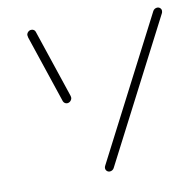

<svg xmlns="http://www.w3.org/2000/svg" viewBox="-64 -584 659 650"><g transform="rotate(-10 265.5 -259.5)"><path d="M177.4 -268.1Q176.7 -261.9 171.9 -257.2Q167 -252.6 160.7 -252.6Q156.3 -252.6 152.8 -255Q149.3 -257.4 147.4 -261.5L69.3 -494.4Q67.8 -500.4 67.8 -503.3Q68.5 -509.6 73.3 -514.1Q78.1 -518.5 84.4 -518.5Q89.3 -518.5 92.8 -516.1Q96.3 -513.7 97.8 -509.6L175.9 -276.7Q177.4 -272.2 177.4 -268.1ZM262.6 0Q256.7 0 252.6 -4.1Q248.5 -8.1 248.5 -14.1Q248.5 -17.8 250.4 -21.5L502.2 -509.6Q504.4 -513.7 508.5 -516.1Q512.6 -518.5 517 -518.5Q523 -518.5 527 -514.6Q531.1 -510.7 531.1 -505.2Q531.1 -500 529.3 -497L277.4 -8.9Q275.2 -4.8 271.1 -2.4Q267 0 262.6 0Z"/></g></svg>

Font: 26F Galaxy Sans Ultra Light
Style: Italic
Weight: 200
Italic angle: -5°
Designer: C₂₉H₂₅N₃O₅
Version: Version 1.200